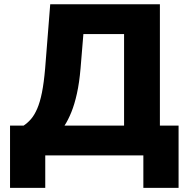

<svg xmlns="http://www.w3.org/2000/svg" viewBox="-20 -748 908 924"><path d="M28.3 156.2V-143.6H93.8Q112.8 -156.2 129.2 -175Q145.5 -193.8 158.9 -224.6Q172.4 -255.4 181.9 -302.7Q191.4 -350.1 197.3 -419.4L221.7 -727.5H749.5V-143.6H839.4V156.2H669.9V0H197.8V156.2ZM290.5 -143.6H577.1V-584H381.3L367.7 -419.4Q361.8 -350.1 350.3 -298.3Q338.9 -246.6 323.5 -208.5Q308.1 -170.4 290.5 -143.6Z"/></svg>

Font: Inter 20pt ExtraBold
Style: Regular
Weight: 800
Version: Version 4.001;git-66647c0bb